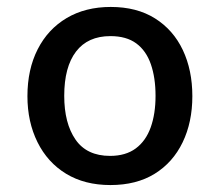

<svg xmlns="http://www.w3.org/2000/svg" viewBox="-20 -524 633 553"><path d="M298 9Q224 9 170.5 -23.5Q117 -56 88 -114.5Q59 -173 59 -247Q59 -324 88.5 -382Q118 -440 172 -472Q226 -504 299 -504Q374 -504 426.5 -471Q479 -438 506.5 -380Q534 -322 534 -247Q534 -172 506 -114Q478 -56 425.5 -23.5Q373 9 298 9ZM297 -75Q342 -75 371 -96.5Q400 -118 414 -157Q428 -196 428 -248Q428 -300 414.5 -339Q401 -378 372.5 -399Q344 -420 298 -420Q233 -420 199 -375.5Q165 -331 165 -248Q165 -169 197.5 -122Q230 -75 297 -75Z"/></svg>

Font: Noto Sans Armenian Medium
Style: Regular
Weight: 500
Designer: Monotype Design Team
Foundry: Monotype Imaging Inc.
Version: Version 2.007